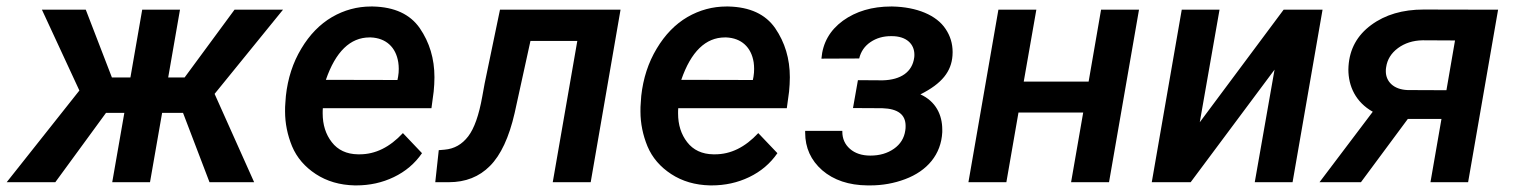

<svg xmlns="http://www.w3.org/2000/svg" viewBox="-61 -558 4640 588"><path d="M580.6 0H717.3L596.2 -270.5L805.7 -528.3H657.2L504.4 -320.8H454.1L490.2 -528.3H374.5L338.4 -320.8H281.7L201.7 -528.3H67.4L182.1 -280.8L-40.5 0H108.4L263.7 -212.4H319.8L282.7 0H398.4L435.5 -212.4H499.5Z M1025.4 9.8C1026.9 9.8 1028.3 9.8 1029.8 9.8C1071.3 9.8 1109.4 1.5 1145 -15.6C1180.7 -32.7 1209.5 -57.1 1231.4 -88.9L1172.9 -150.4C1132.3 -106.9 1088.4 -85.4 1040.5 -85.4C1038.6 -85.4 1037.1 -85.4 1035.2 -85.4C1000.5 -85.9 973.6 -98.6 955.1 -122.6C936.5 -146.5 927.2 -175.8 927.2 -210.9C927.2 -215.8 927.2 -221.2 927.7 -226.6H1260.3L1267.1 -277.3C1268.6 -292.5 1269.5 -307.1 1269.5 -321.3C1269.5 -378.4 1254.4 -428.2 1224.6 -471.7C1194.8 -514.6 1147 -536.6 1081.1 -538.1C1079.1 -538.1 1077.1 -538.1 1075.2 -538.1C1033.2 -538.1 993.2 -527.3 956.1 -505.9C918.5 -483.9 887.2 -451.7 861.8 -409.2C835.9 -366.2 820.3 -317.9 814.5 -264.2L813 -244.1C812 -234.9 812 -226.1 812 -216.8C812 -180.2 819.3 -144.5 833.5 -109.9C848.1 -75.2 872.6 -46.9 906.2 -24.9C939.9 -2.9 979.5 8.8 1025.4 9.8ZM1074.7 -443.4C1121.1 -441.4 1151.4 -413.6 1158.7 -367.2C1159.7 -360.4 1160.2 -354 1160.2 -347.2C1160.2 -339.4 1159.7 -331.5 1158.2 -323.2L1156.2 -313L937 -313.5C966.8 -399.9 1011.7 -443.4 1070.8 -443.4C1072.3 -443.4 1073.2 -443.4 1074.7 -443.4Z M1470.2 -528.3 1423.3 -302.7 1416 -262.7C1405.8 -205.6 1391.6 -165 1373 -140.6C1354 -115.7 1330.1 -102.1 1300.3 -99.6L1282.7 -98.1L1272 0H1312C1312.5 0 1313 0 1313.5 0C1364.7 0 1406.7 -16.6 1439.5 -49.8C1472.7 -83 1498 -137.2 1515.1 -211.9L1563.5 -432.6H1707L1631.8 0H1748L1839.4 -528.3Z M2113.8 9.8C2115.2 9.8 2116.7 9.8 2118.2 9.8C2159.7 9.8 2197.8 1.5 2233.4 -15.6C2269 -32.7 2297.9 -57.1 2319.8 -88.9L2261.2 -150.4C2220.7 -106.9 2176.8 -85.4 2128.9 -85.4C2127 -85.4 2125.5 -85.4 2123.5 -85.4C2088.9 -85.9 2062 -98.6 2043.5 -122.6C2024.9 -146.5 2015.6 -175.8 2015.6 -210.9C2015.6 -215.8 2015.6 -221.2 2016.1 -226.6H2348.6L2355.5 -277.3C2356.9 -292.5 2357.9 -307.1 2357.9 -321.3C2357.9 -378.4 2342.8 -428.2 2313 -471.7C2283.2 -514.6 2235.4 -536.6 2169.4 -538.1C2167.5 -538.1 2165.5 -538.1 2163.6 -538.1C2121.6 -538.1 2081.5 -527.3 2044.4 -505.9C2006.8 -483.9 1975.6 -451.7 1950.2 -409.2C1924.3 -366.2 1908.7 -317.9 1902.8 -264.2L1901.4 -244.1C1900.4 -234.9 1900.4 -226.1 1900.4 -216.8C1900.4 -180.2 1907.7 -144.5 1921.9 -109.9C1936.5 -75.2 1960.9 -46.9 1994.6 -24.9C2028.3 -2.9 2067.9 8.8 2113.8 9.8ZM2163.1 -443.4C2209.5 -441.4 2239.7 -413.6 2247.1 -367.2C2248 -360.4 2248.5 -354 2248.5 -347.2C2248.5 -339.4 2248 -331.5 2246.6 -323.2L2244.6 -313L2025.4 -313.5C2055.2 -399.9 2100.1 -443.4 2159.2 -443.4C2160.6 -443.4 2161.6 -443.4 2163.1 -443.4Z M2856 -387.7C2856 -391.1 2856.4 -394.5 2856.4 -398.4C2856.4 -424.8 2849.1 -448.2 2835 -469.2C2807.1 -511.7 2746.6 -536.6 2671.9 -538.1C2670.4 -538.1 2669.4 -538.1 2668 -538.1C2609.9 -538.1 2560.5 -523.4 2520.5 -494.6C2480.5 -465.3 2458.5 -426.8 2454.6 -378.4L2570.3 -378.9C2575.2 -399.9 2586.9 -417 2605 -429.2C2623 -441.4 2644 -447.3 2667 -447.3C2668 -447.3 2669.4 -447.3 2670.4 -447.3C2714.8 -447.3 2739.3 -423.3 2739.3 -390.6C2739.3 -387.7 2739.3 -384.8 2738.8 -381.8C2732.9 -337.4 2697.8 -313.5 2642.6 -312L2566.4 -312.5L2551.3 -227.1L2641.1 -226.6C2689 -225.1 2712.4 -207 2712.4 -172.4C2712.4 -168 2712.4 -163.1 2711.4 -158.2C2708 -134.8 2696.3 -116.2 2676.8 -102.5C2656.7 -88.4 2632.8 -81.5 2604.5 -81.5C2578.6 -81.5 2557.6 -88.4 2542 -102.1C2526.4 -115.7 2518.6 -133.3 2518.6 -154.8C2518.6 -155.3 2518.6 -156.2 2518.6 -157.2H2404.8C2404.8 -155.3 2404.8 -153.8 2404.8 -151.9C2404.8 -105.5 2422.4 -66.9 2457 -36.6C2492.2 -6.3 2538.6 9.3 2595.7 9.8C2598.6 9.8 2601.1 9.8 2604 9.8C2641.6 9.8 2677.2 3.4 2710.9 -9.3C2778.8 -34.7 2821.3 -85 2824.7 -153.3C2824.7 -155.8 2824.7 -158.7 2824.7 -161.1C2824.7 -206.5 2804.7 -247.6 2757.8 -269C2824.2 -302.2 2852.5 -339.4 2856 -387.7Z M3427.2 -528.3H3311L3272.9 -308.1H3074.2L3112.8 -528.3H2996.6L2904.8 0H3021L3058.1 -213.4H3256.3L3219.2 0H3335.4Z M3613.3 -183.6 3673.8 -528.3H3558.1L3466.3 0H3585.4L3842.3 -344.7L3781.7 0H3897.5L3989.3 -528.3H3870.1Z M4298.8 -528.8C4234.9 -528.8 4181.2 -513.2 4138.2 -481.4C4095.2 -449.7 4072.3 -407.7 4068.8 -355.5C4068.8 -352.1 4068.4 -348.6 4068.4 -345.2C4068.4 -293.9 4090.8 -245.1 4143.1 -215.8L3980 0H4106.9L4250.5 -193.8H4353.5L4319.8 0H4435.1L4526.9 -528.3ZM4184.1 -352.5C4187.5 -375.5 4199.2 -395 4220.2 -410.6C4240.7 -425.8 4266.1 -434.1 4295.9 -434.6L4395 -434.1L4368.7 -281.7L4250 -282.2C4205.6 -283.7 4183.1 -309.6 4183.1 -339.4C4183.1 -343.8 4183.1 -348.1 4184.1 -352.5Z"/></svg>

Font: Roboto Medium
Style: Italic
Weight: 500
Italic angle: -12°
Designer: Google
Version: Version 2.137; 2017